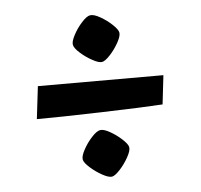

<svg xmlns="http://www.w3.org/2000/svg" viewBox="-41 -557 583 558"><g transform="rotate(-5 250.0 -277.5)"><path d="M184.1 -433.1Q182.1 -442.4 192.1 -461.4Q202.1 -480.5 216.8 -496.6Q231.4 -512.7 241.2 -514.2Q252 -516.1 270.5 -505.6Q289.1 -495.1 304.7 -480.5Q320.3 -465.8 321.8 -457Q323.7 -447.3 313.2 -428.2Q302.7 -409.2 288.1 -393.3Q273.4 -377.4 264.2 -376Q254.9 -374.5 236.1 -384.8Q217.3 -395 201.4 -409.4Q185.5 -423.8 184.1 -433.1ZM72.3 -322.3H438.5L428.7 -237.8Q377 -234.4 250.2 -230.7Q123.5 -227.1 61 -227.1ZM183.6 -98.1Q181.6 -107.9 191.9 -127Q202.1 -146 216.8 -161.9Q231.4 -177.7 241.2 -179.2Q251.5 -181.2 270 -170.7Q288.6 -160.2 304.2 -145.8Q319.8 -131.3 321.3 -122.6Q323.2 -112.8 312.7 -93.8Q302.2 -74.7 287.6 -58.8Q272.9 -43 264.2 -41.5Q254.4 -40 235.8 -50.3Q217.3 -60.5 201.4 -74.7Q185.5 -88.9 183.6 -98.1Z"/></g></svg>

Font: Vesper Libre
Style: Bold
Weight: 700
Designer: Robert Keller & Kimya Gandhi
Foundry: Mota Italic
Version: Version 1.058